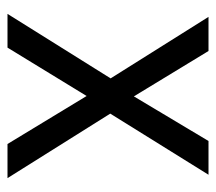

<svg xmlns="http://www.w3.org/2000/svg" viewBox="-52 -617 576 512"><g transform="rotate(90 236.0 -361.0)"><path d="M189 -368 17 -93H107L236 -304L364 -93H455L283 -367L446 -629H356L237 -430L116 -629H25Z"/></g></svg>

Font: Noto Sans Kannada UI SemiCondensed SemiBold
Style: Regular
Weight: 600
Width: 4
Designer: Jelle Bosma - Monotype Design Team
Foundry: Monotype Imaging Inc.
Version: Version 2.006